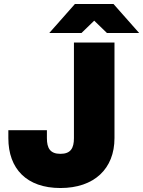

<svg xmlns="http://www.w3.org/2000/svg" viewBox="-20 -934 720 966"><path d="M284 12C454 12 556 -85 556 -239V-720H352V-239C352 -189 336 -160 284 -160C232 -160 216 -189 216 -239V-279H22V-239C22 -85 114 12 284 12ZM228 -768H390L454 -830L518 -768H680L551 -914H357Z"/></svg>

Font: Aspekta 900
Style: Regular
Weight: 900
Designer: Ivo Dolenc
Version: Version 2.000